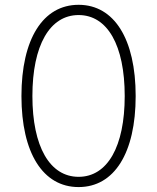

<svg xmlns="http://www.w3.org/2000/svg" viewBox="-20 -757 644 787"><path d="M302.2 9.8C448.7 9.8 536.1 -130.4 536.1 -363.3C536.1 -596.7 448.2 -737.3 302.2 -737.3C155.8 -737.3 67.9 -596.7 67.9 -363.3C67.9 -130.4 155.8 9.8 302.2 9.8ZM302.2 -32.2C184.1 -32.2 112.8 -156.2 112.8 -363.3C112.8 -571.3 184.1 -695.3 302.2 -695.3C420.4 -695.3 491.2 -571.3 491.2 -363.3C491.2 -156.2 420.4 -32.2 302.2 -32.2Z"/></svg>

Font: Raveo ExtraLight
Style: Regular
Weight: 200
Designer: Jakub Foglar, Rasmus Andersson (Inter)
Foundry: Jakubfoglar.com
Version: Version 1.100;Glyphs 3.2.3 (3260)